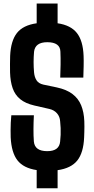

<svg xmlns="http://www.w3.org/2000/svg" viewBox="-20 -934 521 1060"><path d="M182.5 105.5V5Q109.5 -6 76.2 -49Q43 -92 39 -176Q38.5 -195 38.5 -215.8Q38.5 -236.5 39.5 -257.2Q40.5 -278 42.5 -297.5H167Q165 -259 164.8 -222Q164.5 -185 167 -152.5Q169.5 -126 187.8 -112.8Q206 -99.5 241 -99.5Q274 -99.5 291.8 -112.8Q309.5 -126 312 -152.5Q314 -171 314.8 -189.8Q315.5 -208.5 314.8 -227.2Q314 -246 312 -264.5Q310.5 -290 294.8 -308.2Q279 -326.5 252.5 -332.5L169.5 -351.5Q120 -363 91.2 -386.8Q62.5 -410.5 49.8 -447.2Q37 -484 35.5 -534Q35 -558.5 35.2 -580.2Q35.5 -602 36 -625Q39.5 -708.5 73.5 -751.8Q107.5 -795 182.5 -805.5V-914.5H298V-805.5Q370.5 -795 404.5 -751.8Q438.5 -708.5 441.5 -625Q442.5 -601 441.8 -568.2Q441 -535.5 440 -505.5H312.5Q314 -543 314.5 -578.2Q315 -613.5 313.5 -648.5Q313 -674.5 294.8 -687.8Q276.5 -701 241 -701Q207.5 -701 189.2 -687.8Q171 -674.5 168 -648.5Q165.5 -619.5 165.5 -591.2Q165.5 -563 168 -534Q170.5 -508 181.8 -490.5Q193 -473 219 -467L293 -451.5Q347 -440 379.8 -415.2Q412.5 -390.5 428 -352.8Q443.5 -315 445.5 -264.5Q446 -250.5 446 -235.2Q446 -220 445.5 -205Q445 -190 444.5 -176Q441 -91 406.8 -48Q372.5 -5 298 5.5V105.5Z"/></svg>

Font: Big Shoulders Text Thin ExtraBold
Style: Regular
Weight: 800
Version: Version 2.002